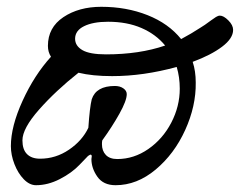

<svg xmlns="http://www.w3.org/2000/svg" viewBox="-20 -531 706 565"><path d="M547 -349Q556 -322 556 -288Q557 -219 525 -148.5Q493 -78 438 -32Q383 14 320 14Q284 14 266.5 -11Q249 -36 249 -63L250 -71Q250 -76 246 -76Q245 -76 239 -72Q236 -69 213.5 -45.5Q191 -22 156 -4Q121 14 86 14Q67 14 50 -3.5Q33 -21 22.5 -48Q12 -75 12 -101Q12 -159 46.5 -234.5Q81 -310 130 -364Q121 -378 121 -396Q121 -450 166.5 -480.5Q212 -511 278 -511Q352 -511 414 -486.5Q476 -462 513 -416Q543 -432 569 -449Q581 -456 601 -471Q609 -477 615.5 -481Q622 -485 627 -485Q638 -485 652 -471Q666 -457 666 -443Q666 -418 633.5 -393.5Q601 -369 547 -349ZM201 -417Q201 -396 222.5 -383.5Q244 -371 292 -371Q390 -371 466 -397Q439 -430 396.5 -448.5Q354 -467 298 -467Q254 -467 227.5 -454Q201 -441 201 -417ZM500 -334Q402 -307 310 -307Q252 -307 211 -317Q144 -264 95 -208.5Q46 -153 46 -118Q46 -91 59.5 -77.5Q73 -64 98 -64Q144 -64 183 -90.5Q222 -117 240 -155Q244 -215 250 -239Q263 -278 318 -278Q333 -278 343 -271Q353 -264 353 -254Q353 -235 331.5 -196.5Q310 -158 281 -118Q280 -114 280 -107Q280 -87 291.5 -75Q303 -63 325 -63Q374 -63 416.5 -92.5Q459 -122 484 -170Q509 -218 509 -270Q509 -304 500 -334Z"/></svg>

Font: EB Garamond Medium
Style: Italic
Weight: 500
Italic angle: -17.2°
Designer: Georg Duffner and Octavio Pardo
Foundry: Georg Duffner
Version: Version 1.000